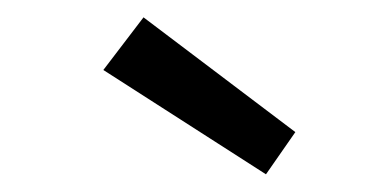

<svg xmlns="http://www.w3.org/2000/svg" viewBox="-20 -848 427 217"><path d="M280.6 -651 96.8 -768.9 142.2 -828.4 313.8 -698.7Z"/></svg>

Font: Yaldevi ExtraLight
Style: Regular
Weight: 200
Designer: Sol Matas, Rajitha Manaperi, Kosala Senevirathne
Foundry: Mooniak
Version: Version 1.100